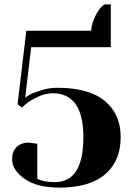

<svg xmlns="http://www.w3.org/2000/svg" viewBox="-20 -840 610 875"><path d="M230 -10Q360 -10 360 -215Q360 -415 220 -415Q187 -415 152 -398.5Q117 -382 98 -366L80 -350L60 -365L100 -700H395Q399 -736 414 -766Q429 -796 442 -808L455 -820H485V-625H122L95 -395Q102 -400 114 -407.5Q126 -415 164 -427.5Q202 -440 240 -440Q385 -440 457.5 -380Q530 -320 530 -215Q530 -107 459.5 -46Q389 15 250 15Q149 15 92 -25Q35 -65 35 -115Q35 -149 55.5 -169.5Q76 -190 110 -190L150 -185V-25Q180 -10 230 -10Z"/></svg>

Font: Yeseva One
Style: Regular
Weight: 400
Designer: Jovanny Lemonad
Foundry: Jovanny Lemonad
Version: Version 2.000